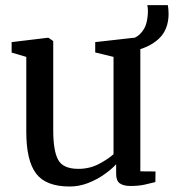

<svg xmlns="http://www.w3.org/2000/svg" viewBox="-20 -702 664 734"><path d="M479 9Q452 9 438 -1Q424 -11 424 -37.5V-74Q406 -54.5 378.2 -35Q350.5 -15.5 316.5 -2.2Q282.5 11 246.5 11Q155 11 117.8 -38.8Q80.5 -88.5 80.5 -198V-484.5L24.5 -501V-541L161.5 -557.5H165.5L183.5 -545V-204Q183.5 -126 202.2 -91.2Q221 -56.5 279.5 -56.5Q323 -56.5 358.2 -75.2Q393.5 -94 414 -112.5V-484.5L344 -501.5V-541L490.5 -557.5H495L516.5 -545V-47L574.5 -46.5L574 -6Q557 -1.5 533.2 3.8Q509.5 9 479 9ZM486.5 -507 454.5 -546Q495.5 -552.5 514.8 -571.5Q534 -590.5 539.8 -614.2Q545.5 -638 545.5 -659.5Q545.5 -666.5 544.8 -672.5Q544 -678.5 543 -682.5H621.5Q622.5 -677 623.5 -668.8Q624.5 -660.5 624.5 -650Q624.5 -588 586.2 -553Q548 -518 486.5 -507Z"/></svg>

Font: Merriweather Text
Style: Regular
Weight: 400
Designer: Eben Sorkin
Foundry: Eben Sorkin
Version: Version 2.100; ttfautohint (v1.7.19-72a1) -l 8 -r 50 -G 200 